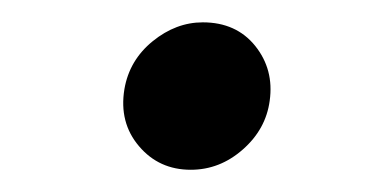

<svg xmlns="http://www.w3.org/2000/svg" viewBox="-20 -431 328 171"><path d="M149.9 -279.8Q121.6 -279.8 103.8 -300.8Q85.9 -321.8 90.8 -351.6Q95.2 -377.4 116 -394.3Q136.7 -411.1 160.6 -411.1Q190.4 -411.1 207.3 -390.1Q224.1 -369.1 220.2 -341.3Q216.8 -315.9 196.3 -297.9Q175.8 -279.8 149.9 -279.8Z"/></svg>

Font: Inter Variable
Style: Italic
Weight: 400
Italic angle: -9.39999°
Designer: Rasmus Andersson
Foundry: rsms
Version: Version 4.001;git-9221beed3